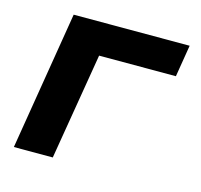

<svg xmlns="http://www.w3.org/2000/svg" viewBox="-83 -620 743 710"><g transform="rotate(15 288.0 -265.0)"><path d="M28 0H177L245 -408H539L559 -530H115Z"/></g></svg>

Font: Iosevka Sparkle Heavy Oblique
Style: Regular
Weight: 900
Italic angle: -9°
Designer: Belleve Invis
Foundry: Belleve Invis
Version: Version 4.5.0; ttfautohint (v1.8.3)